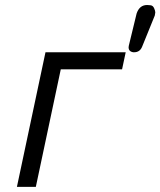

<svg xmlns="http://www.w3.org/2000/svg" viewBox="-20 -728 625 748"><path d="M455.6 -458H216.8L119.6 0H45.9L157.2 -524.4H469.7ZM499.5 -524.4Q481 -526.9 481 -543.9Q481 -545.4 481.9 -550.3L512.2 -675.3Q523.4 -708.5 553.2 -708.5Q557.6 -708.5 566.4 -707.5Q575.7 -706.5 580.3 -696.3Q585 -686 585 -679.7L583 -667.5L533.2 -544.9Q524.4 -524.4 502.4 -524.4Z"/></svg>

Font: Tuffy
Style: Italic
Weight: 400
Italic angle: -12°
Designer: Thatcher Ulrich, Karoly Barta and Michael Everson
Version: Version 001.271